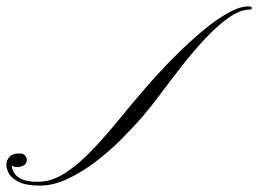

<svg xmlns="http://www.w3.org/2000/svg" viewBox="-90 -582 810 602"><path d="M689 -562Q700 -562 699.5 -557Q699 -552 694 -552Q663 -552 627 -526.5Q591 -501 553.5 -461Q516 -421 480.5 -375.5Q445 -330 414 -288.5Q383 -247 360 -220Q328 -183 289 -144Q250 -105 206.5 -72.5Q163 -40 119.5 -20Q76 0 35 0Q-8 0 -31 -11.5Q-54 -23 -62 -38Q-70 -53 -70 -64Q-70 -80 -60 -90.5Q-50 -101 -28 -101Q-17 -101 -11.5 -94.5Q-6 -88 -6 -81Q-6 -68 -16.5 -63Q-27 -58 -33 -58Q-44 -58 -48.5 -60.5Q-53 -63 -53 -63Q-53 -63 -52 -55.5Q-51 -48 -44 -37.5Q-37 -27 -20 -19.5Q-3 -12 29 -12Q72 -12 115 -40Q158 -68 200.5 -113Q243 -158 285 -209.5Q327 -261 367 -307Q411 -358 456.5 -403.5Q502 -449 545 -485Q588 -521 625 -541.5Q662 -562 689 -562Z"/></svg>

Font: Kapakana
Style: Regular
Weight: 400
Designer: Kousuke Nagai
Version: Version 1.002